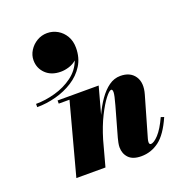

<svg xmlns="http://www.w3.org/2000/svg" viewBox="-150 -976 1047 1113"><g transform="rotate(-20 373.5 -419.0)"><path d="M253 -440.5H186.5V-460H440L395 -295Q417 -343.5 444.8 -383Q472.5 -422.5 505.2 -446Q538 -469.5 576 -469.5Q637 -469.5 665 -428.2Q693 -387 673.5 -319.5L602.5 -73Q601.5 -69.5 600.2 -63.2Q599 -57 599 -53Q599 -38 609 -38Q628 -38 657 -69.2Q686 -100.5 715.5 -165L734.5 -158.5Q693 -64 643.5 -27Q594 10 533.5 10Q481 10 456 -16.2Q431 -42.5 431 -82Q431 -93.5 434 -109Q437 -124.5 440.5 -137L491.5 -318Q508 -376.5 508 -394.2Q508 -412 499.5 -412Q487.5 -412 462.5 -380Q437.5 -348 408.8 -290.5Q380 -233 357 -156.5L314.5 0H135ZM135 -726Q135 -757.5 152.5 -785.5Q170 -813.5 199 -830.8Q228 -848 262 -848Q296.5 -848 326 -831Q355.5 -814 373.5 -783.2Q391.5 -752.5 391.5 -711Q391.5 -649 362.5 -602.8Q333.5 -556.5 285.2 -525.8Q237 -495 178.8 -479.5Q120.5 -464 62.5 -464V-484Q120.5 -484 181.5 -501Q242.5 -518 290.8 -553.5Q339 -589 359.5 -644Q339.5 -626.5 313 -618.2Q286.5 -610 262.5 -610Q204 -610 169.5 -643.5Q135 -677 135 -726Z"/></g></svg>

Font: Bodoni* 11pt Fatface
Style: Italic
Weight: 900
Italic angle: -13°
Version: Version 2.3